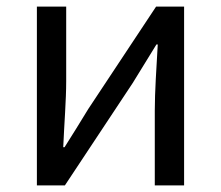

<svg xmlns="http://www.w3.org/2000/svg" viewBox="-20 -563 671 583"><path d="M92 0H177L383 -311C403 -344 434 -394 455 -428H459C455 -357 450 -284 450 -227V0H539V-543H454L248 -232C228 -199 197 -149 176 -116H172C175 -186 181 -259 181 -316V-543H92Z"/></svg>

Font: Noto Sans CJK JP Regular
Style: Regular
Weight: 400
Designer: Ryoko NISHIZUKA (kana & ideographs); Paul D. Hunt (Latin, Greek & Cyrillic); Wenlong ZHANG (bopomofo); Sandoll Communica
Foundry: Adobe Systems Incorporated
Version: Version 1.001;PS 1.001;hotconv 1.0.78;makeotf.lib2.5.61930